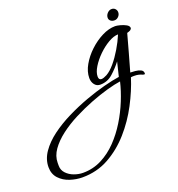

<svg xmlns="http://www.w3.org/2000/svg" viewBox="-440 -469 916 988"><g transform="rotate(-20 18.5 25.5)"><path d="M-156 407Q-189 407 -223 396Q-257 385 -280 360.5Q-303 336 -303 298Q-303 255 -276 216Q-249 177 -204.5 144Q-160 111 -105.5 84Q-51 57 5 36.5Q61 16 111 3Q161 -10 196 -15L215 -93Q193 -64 163 -37Q133 -10 93 -10Q74 -10 62.5 -25Q51 -40 51 -61Q51 -96 71.5 -132Q92 -168 124.5 -198.5Q157 -229 194.5 -248Q232 -267 267 -267Q276 -267 293.5 -262.5Q311 -258 325.5 -250Q340 -242 340 -230Q337 -222 329.5 -218.5Q322 -215 314 -213Q301 -164 287 -115Q273 -66 259 -16Q269 -16 285.5 -14.5Q302 -13 315 -7Q328 -1 328 13Q328 18 325 18Q324 18 322 17.5Q320 17 317 17Q297 7 274 7Q269 7 264 7Q259 7 254 8Q233 75 196 145.5Q159 216 107 275Q55 334 -10.5 370.5Q-76 407 -156 407ZM139 -45Q162 -58 185.5 -86Q209 -114 230.5 -150Q252 -186 267 -222Q243 -222 213 -204.5Q183 -187 156 -160.5Q129 -134 111.5 -105.5Q94 -77 94 -54Q94 -35 109 -35Q120 -35 139 -45ZM-145 386Q-90 386 -43 362Q4 338 42.5 298Q81 258 111 209Q141 160 162 108Q183 56 194 9Q164 13 119.5 25.5Q75 38 25 57.5Q-25 77 -74 102Q-123 127 -163 157.5Q-203 188 -227 222Q-251 256 -251 293V309Q-251 333 -234.5 350.5Q-218 368 -193.5 377Q-169 386 -145 386ZM275 -296Q262 -296 254 -303Q246 -310 246 -320Q246 -334 256.5 -345Q267 -356 280 -356Q292 -356 299.5 -348Q307 -340 307 -329Q307 -316 297.5 -306Q288 -296 275 -296Z"/></g></svg>

Font: Corinthia
Style: Bold
Weight: 700
Designer: Robert E. Leuschke
Foundry: Robert E. Leuschke
Version: Version 1.013; ttfautohint (v1.8.3)